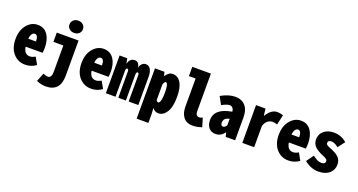

<svg xmlns="http://www.w3.org/2000/svg" viewBox="-53 -1686 5096 2735"><g transform="rotate(20 2495.0 -318.0)"><path d="M281.2 11.7Q172.9 11.7 101.6 -68.4Q30.3 -148.4 30.3 -286.1Q30.3 -419.9 98.6 -502Q167 -584 261.7 -584Q360.4 -584 413.1 -507.8Q465.8 -431.6 465.8 -309.6Q465.8 -273.4 460 -232.4H203.1Q219.7 -122.1 304.7 -122.1Q339.8 -122.1 386.7 -148.4L446.3 -42Q375 11.7 281.2 11.7ZM200.2 -351.6H316.4Q316.4 -450.2 264.6 -450.2Q240.2 -450.2 222.2 -424.8Q204.1 -399.4 200.2 -351.6Z M663.1 202.1Q588.9 202.1 522.5 169.9L574.2 42Q617.2 61.5 643.6 61.5Q702.1 61.5 702.1 -32.2V-431.6H551.8V-572.3H881.8V-40Q881.8 202.1 663.1 202.1ZM857.4 -678.2Q829.1 -652.3 784.2 -652.3Q739.3 -652.3 710.4 -678.2Q681.6 -704.1 681.6 -744.1Q681.6 -784.2 710.4 -811Q739.3 -837.9 784.2 -837.9Q829.1 -837.9 857.4 -811Q885.7 -784.2 885.7 -744.1Q885.7 -704.1 857.4 -678.2Z M1281.2 11.7Q1172.9 11.7 1101.6 -68.4Q1030.3 -148.4 1030.3 -286.1Q1030.3 -419.9 1098.6 -502Q1167 -584 1261.7 -584Q1360.4 -584 1413.1 -507.8Q1465.8 -431.6 1465.8 -309.6Q1465.8 -273.4 1460 -232.4H1203.1Q1219.7 -122.1 1304.7 -122.1Q1339.8 -122.1 1386.7 -148.4L1446.3 -42Q1375 11.7 1281.2 11.7ZM1200.2 -351.6H1316.4Q1316.4 -450.2 1264.6 -450.2Q1240.2 -450.2 1222.2 -424.8Q1204.1 -399.4 1200.2 -351.6Z M1503.9 0V-572.3H1620.1L1633.8 -500H1637.7Q1658.2 -584 1735.4 -584Q1765.6 -584 1785.6 -560.1Q1805.7 -536.1 1810.5 -492.2Q1814.5 -531.2 1839.8 -557.6Q1865.2 -584 1900.4 -584Q1945.3 -584 1970.7 -543Q1996.1 -502 1996.1 -429.7V0H1849.6V-398.4Q1849.6 -433.6 1830.1 -433.6Q1807.6 -433.6 1807.6 -391.6V0H1692.4V-398.4Q1692.4 -433.6 1671.9 -433.6Q1650.4 -433.6 1650.4 -391.6V0Z M2040 190.4V-572.3H2183.6L2198.2 -515.6H2202.1Q2227.5 -549.8 2251 -566.9Q2274.4 -584 2307.6 -584Q2385.7 -584 2430.7 -511.2Q2475.6 -438.5 2475.6 -295.9Q2475.6 -141.6 2425.3 -64Q2375 13.7 2299.8 13.7Q2250 13.7 2211.9 -34.2L2217.8 53.7V190.4ZM2248 -131.8Q2258.8 -131.8 2268.1 -144.5Q2277.3 -157.2 2284.7 -195.3Q2292 -233.4 2292 -292Q2292 -440.4 2253.9 -440.4Q2232.4 -440.4 2217.8 -391.6V-156.2Q2228.5 -131.8 2248 -131.8Z M2816.4 11.7Q2729.5 11.7 2681.6 -47.4Q2633.8 -106.4 2633.8 -208V-633.8H2532.2V-774.4H2814.5V-200.2Q2814.5 -131.8 2874 -131.8Q2893.6 -131.8 2919.9 -146.5L2960 -13.7Q2886.7 11.7 2816.4 11.7Z M3168 11.7Q3101.6 11.7 3064.9 -32.7Q3028.3 -77.1 3028.3 -150.4Q3028.3 -325.2 3286.1 -368.2Q3285.2 -404.3 3266.1 -424.3Q3247.1 -444.3 3223.6 -444.3Q3182.6 -444.3 3103.5 -402.3L3040 -517.6Q3156.2 -584 3259.8 -584Q3351.6 -584 3407.7 -523.4Q3463.9 -462.9 3463.9 -343.8V0H3320.3L3305.7 -61.5H3301.8Q3249 11.7 3168 11.7ZM3232.4 -124Q3265.6 -124 3286.1 -164.1V-261.7Q3236.3 -249 3217.3 -227.5Q3198.2 -206.1 3198.2 -169.9Q3198.2 -124 3232.4 -124Z M3572.3 0V-572.3H3715.8L3727.5 -471.7H3734.4Q3801.8 -584 3893.6 -584Q3931.6 -584 3982.4 -568.4L3948.2 -416Q3909.2 -429.7 3877.9 -429.7Q3836.9 -429.7 3803.2 -403.3Q3769.5 -377 3752 -322.3V0Z M4271.5 11.7Q4163.1 11.7 4091.8 -68.4Q4020.5 -148.4 4020.5 -286.1Q4020.5 -419.9 4088.9 -502Q4157.2 -584 4252 -584Q4350.6 -584 4403.3 -507.8Q4456.1 -431.6 4456.1 -309.6Q4456.1 -273.4 4450.2 -232.4H4193.4Q4210 -122.1 4294.9 -122.1Q4330.1 -122.1 4377 -148.4L4436.5 -42Q4365.2 11.7 4271.5 11.7ZM4190.4 -351.6H4306.6Q4306.6 -450.2 4254.9 -450.2Q4230.5 -450.2 4212.4 -424.8Q4194.3 -399.4 4190.4 -351.6Z M4724.6 13.7Q4616.2 13.7 4513.7 -67.4L4591.8 -176.8Q4639.6 -143.6 4666.5 -130.4Q4693.4 -117.2 4727.5 -117.2Q4785.2 -117.2 4785.2 -162.1Q4785.2 -171.9 4780.8 -180.2Q4776.4 -188.5 4764.6 -196.3Q4752.9 -204.1 4744.6 -208.5Q4736.3 -212.9 4714.4 -222.2Q4692.4 -231.4 4681.6 -236.3Q4654.3 -249 4633.8 -261.7Q4613.3 -274.4 4590.3 -294.9Q4567.4 -315.4 4554.7 -343.8Q4542 -372.1 4542 -405.3Q4542 -486.3 4600.1 -535.6Q4658.2 -585 4753.9 -585Q4797.9 -585 4835.9 -573.2Q4874 -561.5 4894 -549.3Q4914.1 -537.1 4947.3 -512.7L4868.2 -406.2Q4838.9 -426.8 4827.6 -433.6Q4816.4 -440.4 4797.4 -447.3Q4778.3 -454.1 4758.8 -454.1Q4708 -454.1 4708 -413.1Q4708 -403.3 4712.4 -395.5Q4716.8 -387.7 4728 -380.4Q4739.3 -373 4748 -369.1Q4756.8 -365.2 4777.8 -356.9Q4798.8 -348.6 4810.5 -343.8Q4838.9 -331.1 4859.4 -319.3Q4879.9 -307.6 4903.3 -287.6Q4926.8 -267.6 4939.5 -238.3Q4952.1 -209 4952.1 -171.9Q4952.1 -90.8 4892.1 -38.6Q4832 13.7 4724.6 13.7Z"/></g></svg>

Font: Gen Shin Gothic Monospace Heavy
Style: Bold
Weight: 800
Designer: [Source Han Sans]
Ryoko NISHIZUKA  (kana & ideographs); Paul D. Hunt (Latin, Greek & Cyrillic); Wenlong ZHANG  (bopomofo
Version: Version 1.002.20150607